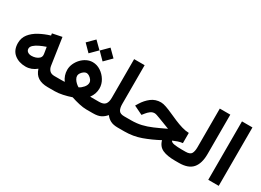

<svg xmlns="http://www.w3.org/2000/svg" viewBox="-24 -1311 2638 1940"><g transform="rotate(30 1294.5 -341.0)"><path d="M524.9 0Q455.6 0 412.4 -27.6Q369.1 -55.2 351.1 -114.7Q294.9 -67.9 226.1 -67.9Q147 -67.9 94.2 -110.8Q41.5 -153.8 41.5 -236.3Q41.5 -296.9 76.4 -341.3Q111.3 -385.7 168.7 -417Q226.1 -448.2 293.9 -468.8L290.5 -492.2L400.9 -514.6L446.8 -203.6Q451.7 -171.9 470.9 -151.6Q490.2 -131.3 526.9 -131.3H541.5V0ZM326.2 -259.3Q326.2 -266.1 325 -274.2Q323.7 -282.2 322.3 -291.5L313 -348.1Q272.9 -334.5 238.5 -317.9Q204.1 -301.3 182.9 -282Q161.6 -262.7 161.6 -240.7Q161.6 -218.3 179 -205.1Q196.3 -191.9 224.6 -191.9Q248.5 -191.9 271.7 -199.5Q294.9 -207 310.5 -221.9Q326.2 -236.8 326.2 -259.3Z M875.5 -663.6 956.5 -583.5 875.5 -502.4 795.4 -583.5ZM711.4 -663.6 792.5 -583.5 711.4 -502.4 631.3 -583.5ZM985.4 -250Q985.4 -185.5 944.8 -131.8Q959 -131.3 970.7 -131.3Q982.4 -131.3 992.2 -131.3H1039.1V0H976.6Q938.5 0 889.2 -11.2Q839.8 -22.5 794.9 -37.6Q748.5 -21.5 698 -10.7Q647.5 0 606.9 0H522V-131.3H593.8Q606.4 -131.3 618.4 -131.6Q630.4 -131.8 647.9 -132.3Q608.4 -186.5 608.4 -251Q608.4 -288.1 624 -323Q639.6 -357.9 666 -386Q692.4 -414.1 725.8 -430.4Q759.3 -446.8 794.9 -446.8Q844.2 -446.8 887.7 -418.5Q931.2 -390.1 958.3 -345.2Q985.4 -300.3 985.4 -250ZM795.4 -320.8Q780.3 -320.8 764.2 -309.6Q748 -298.3 736.6 -281.7Q725.1 -265.1 725.1 -249Q725.1 -230 736.6 -211.2Q748 -192.4 764.6 -177.5Q781.2 -162.6 796.4 -154.3Q822.3 -167 845.5 -193.8Q868.7 -220.7 868.7 -250Q868.7 -266.1 856.7 -282.5Q844.7 -298.8 827.6 -309.8Q810.5 -320.8 795.4 -320.8Z M1140.1 -230V-682.1H1262.7V-229.5Q1262.7 -182.1 1278.6 -156.7Q1294.4 -131.3 1341.3 -131.3H1356.9V0H1342.3Q1290 0 1257.6 -16.6Q1225.1 -33.2 1201.7 -64.9Q1176.3 -34.2 1143.3 -17.1Q1110.4 0 1051.8 0H1019.5V-131.3H1048.8Q1100.1 -131.3 1120.1 -156Q1140.1 -180.7 1140.1 -230Z M1991.2 -312.5V-193.4Q1964.8 -190.9 1935.8 -181.2Q1906.7 -171.4 1883.3 -160.6Q1890.6 -142.1 1927.2 -136.7Q1963.9 -131.3 2011.7 -131.3H2038.6V0H2009.8Q1918.5 0 1865 -24.2Q1811.5 -48.3 1793.5 -113.8Q1702.1 -64.9 1611.8 -32.5Q1521.5 0 1418.9 0H1337.4V-131.3H1420.4Q1486.3 -131.3 1541.5 -144.3Q1596.7 -157.2 1655 -182.4Q1713.4 -207.5 1788.6 -243.7Q1714.8 -271 1663.3 -291.7Q1611.8 -312.5 1594.2 -312.5Q1567.4 -312.5 1545.7 -295.9Q1523.9 -279.3 1509.3 -260.3L1485.8 -231L1383.3 -280.8L1402.3 -312Q1436 -367.2 1483.6 -403.6Q1531.2 -439.9 1594.7 -439.9Q1621.1 -439.9 1657 -427.2Q1692.9 -414.6 1734.4 -395.8Q1775.9 -377 1820.1 -358.2Q1864.3 -339.4 1908 -326.4Q1951.7 -313.5 1991.2 -312.5Z M2019 -131.3H2056.6Q2109.4 -131.3 2124.5 -157Q2139.6 -182.6 2139.6 -231.4V-682.1H2262.2V-222.2Q2262.2 -112.3 2213.6 -56.2Q2165 0 2056.2 0H2019Z M2520.5 -682.1V-0.5H2398.4V-682.1Z"/></g></svg>

Font: Vazirmatn FD NL
Style: Bold
Weight: 700
Designer: Saber Rastikerdar
Foundry: Saber Rastikerdar
Version: Version 33.003